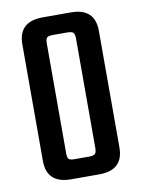

<svg xmlns="http://www.w3.org/2000/svg" viewBox="-75 -678 539 731"><g transform="rotate(-10 195.0 -313.0)"><path d="M342.8 -538.1V-87.9Q342.8 0 250 0H141.1Q46.9 0 46.9 -87.9V-538.1Q46.9 -626 141.1 -626H250Q342.8 -626 342.8 -538.1ZM252 -102.1V-523.9Q252 -542 246.1 -547.6Q240.2 -553.2 222.2 -553.2H168Q149.9 -553.2 144.5 -547.6Q139.2 -542 139.2 -523.9V-102.1Q139.2 -84 144.5 -78.6Q149.9 -73.2 168 -73.2H222.2Q240.2 -73.2 246.1 -78.9Q252 -84.5 252 -102.1Z"/></g></svg>

Font: Teko
Style: Regular
Weight: 400
Designer: Manushi Parikh, Jonny Pinhorn
Foundry: Indian Type Foundry
Version: Version 2.000;PS 1.0;hotconv 1.0.79;makeotf.lib2.5.61930